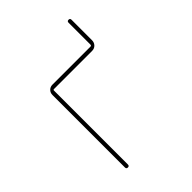

<svg xmlns="http://www.w3.org/2000/svg" viewBox="-195 -785 891 891"><g transform="rotate(-45 250.0 -340.0)"><path d="M110.4 -9.8V-485.4Q110.4 -500 120.1 -509.8Q129.9 -519.5 144.5 -519.5H394.5Q399.4 -519.5 400.4 -525.4V-669.9Q400.4 -679.7 410.2 -679.7Q419.9 -679.7 419.9 -669.9V-535.2Q419.9 -520.5 410.2 -510.3Q400.4 -500 384.8 -500H134.8Q129.9 -500 129.9 -495.1V-9.8Q129.9 0 120.1 0Q110.4 0 110.4 -9.8Z"/></g></svg>

Font: Rounded-X Mgen+ 2m thin
Style: Regular
Weight: 100
Designer: [Source Han Sans]
Ryoko NISHIZUKA  (kana & ideographs); Paul D. Hunt (Latin, Greek & Cyrillic); Wenlong ZHANG  (bopomofo
Version: Version 1.059.20150602